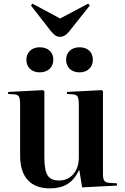

<svg xmlns="http://www.w3.org/2000/svg" viewBox="-20 -1014 683 1048"><path d="M308.1 -813Q293.9 -813 283.2 -819.8Q272.5 -826.7 257.8 -844.2L148.9 -983.9L157.2 -994.1L308.1 -913.1L460.9 -994.1L470.2 -983.9L354 -837.9Q332.5 -813 308.1 -813ZM414.1 -619.1Q380.9 -619.1 360.8 -637.9Q340.8 -656.7 340.8 -688Q340.8 -718.3 360.8 -737.1Q380.9 -755.9 414.1 -755.9Q447.8 -755.9 467.3 -737.3Q486.8 -718.8 486.8 -688Q486.8 -657.2 466.8 -638.2Q446.8 -619.1 414.1 -619.1ZM196.8 -619.1Q164.1 -619.1 144 -637.9Q124 -656.7 124 -688Q124 -718.3 144 -737.1Q164.1 -755.9 196.8 -755.9Q231 -755.9 251 -737.3Q271 -718.8 271 -688Q271 -657.2 250.5 -638.2Q230 -619.1 196.8 -619.1ZM252 14.2Q173.3 14.2 131.6 -31.2Q89.8 -76.7 89.8 -165V-441.9Q89.8 -475.1 83.7 -486.3Q77.6 -497.6 57.1 -499L23.9 -501L24.9 -512.2L214.8 -522L222.2 -516.1V-155.8Q222.2 -85 239.7 -56.9Q257.3 -28.8 301.8 -28.8Q350.1 -28.8 380.1 -63.2Q410.2 -97.7 410.2 -154.8V-440.9Q410.2 -473.1 404.1 -485.4Q397.9 -497.6 377.9 -499L345.2 -501L346.2 -512.2L535.2 -522L542 -516.1V-64.9Q542 -38.6 548.6 -28.3Q555.2 -18.1 575.2 -16.1L618.2 -13.2V-1L428.2 8.8L413.1 -85H411.1Q385.7 -32.2 347.7 -9Q309.6 14.2 252 14.2Z"/></svg>

Font: Display Semibold
Style: Regular
Weight: 600
Designer: Latin by Veronika Burian and Jose Scaglione. Greek by Irene Vlachou. Cyrillic by Vera Evstafieva.
Foundry: TypeTogether
Version: Version 3.002